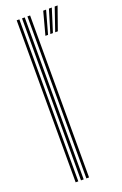

<svg xmlns="http://www.w3.org/2000/svg" viewBox="-155 -845 566 891"><g transform="rotate(-20 128.5 -400.0)"><path d="M107.8 0V-800H121V0ZM54.8 0V-800H68V0ZM81.2 0V-800H94.5V0ZM203.8 -686.8 242.5 -800H256.8L216.8 -686.8ZM155.5 -686.8 185.8 -800H200L168.5 -686.8ZM179.8 -686.8 214 -800H228.2L192.5 -686.8Z"/></g></svg>

Font: Big Shoulders Inline Display Thin
Style: Regular
Weight: 400
Version: Version 2.002